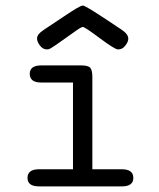

<svg xmlns="http://www.w3.org/2000/svg" viewBox="-20 -664 565 684"><path d="M78 -30Q78 -61 119 -61H240V-370H127Q86 -370 86 -401Q86 -431 127 -431H269Q294 -431 301.5 -422.5Q309 -414 309 -390V-61H414Q455 -61 455 -30Q455 0 414 0H119Q78 0 78 -30ZM112 -527Q112 -542 135 -557Q166 -578 207 -605Q265 -644 274 -644H276Q284 -644 361 -593Q394 -571 415 -557Q437 -542 437 -526Q437 -515 426.5 -501.5Q416 -488 402 -488H400Q389 -488 335.5 -528Q282 -568 275 -568Q269 -568 243 -549Q164 -492 155 -489Q151 -488 147 -488Q133 -488 122.5 -501.5Q112 -515 112 -527Z"/></svg>

Font: CMU Typewriter Text
Style: Regular
Weight: 500
Monospace: yes
Version: Version 0.7.0